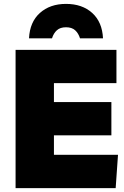

<svg xmlns="http://www.w3.org/2000/svg" viewBox="-20 -966 635 986"><path d="M578 -539H257V-442H552V-271H257V-171H586L574 0H60V-710H578ZM391 -769Q383 -795 366 -810.5Q349 -826 319 -826Q289 -826 272 -810.5Q255 -795 247 -769H129Q133 -853 185 -899.5Q237 -946 319 -946Q402 -946 453.5 -899.5Q505 -853 509 -769Z"/></svg>

Font: Livvic Black
Style: Regular
Weight: 900
Designer: Jacques Le Bailly, Baron von Fonthausen
Version: Version 1.001; ttfautohint (v1.8.2)